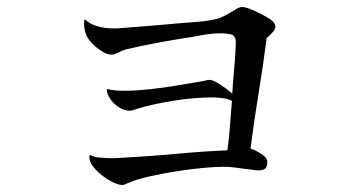

<svg xmlns="http://www.w3.org/2000/svg" viewBox="-20 -523 1040 548"><path d="M766 -447Q766 -439 756.5 -429Q747 -419 741 -414Q731 -335 718 -256.5Q705 -178 695 -99Q708 -95 725.5 -84Q743 -73 743 -60Q743 -43 732 -39Q721 -35 706 -37.5Q691 -40 679 -41Q664 -43 649 -45Q634 -47 619 -47Q594 -47 557 -43.5Q520 -40 480 -33.5Q440 -27 404.5 -19Q369 -11 347 -1Q343 0 338.5 2.5Q334 5 329 5Q316 5 293.5 -7.5Q271 -20 253 -39Q235 -58 235 -76Q235 -81 238 -80Q241 -79 244 -78Q252 -74 262 -73.5Q272 -73 281 -72Q298 -71 315 -72Q332 -73 351 -74Q420 -78 489.5 -84.5Q559 -91 629 -94Q634 -129 636.5 -165Q639 -201 642 -235Q631 -241 614.5 -243Q598 -245 586 -245Q537 -245 478.5 -236Q420 -227 373 -213Q367 -211 361 -209Q355 -207 349 -207Q335 -207 320 -216.5Q305 -226 295 -240Q285 -254 285 -269Q308 -263 344.5 -264Q381 -265 422 -270Q463 -275 500 -281.5Q537 -288 562 -292Q566 -293 570 -294Q574 -295 578 -295Q586 -295 599 -287.5Q612 -280 624.5 -270.5Q637 -261 643 -256Q645 -292 648.5 -328.5Q652 -365 653 -399Q654 -421 640 -424.5Q626 -428 609 -428Q590 -428 570.5 -425Q551 -422 531 -418Q485 -411 435.5 -402Q386 -393 344 -383Q333 -381 320 -374Q307 -367 299 -367Q288 -367 277 -373Q252 -387 236 -407Q220 -427 220 -456Q220 -458 220 -460Q220 -462 220 -464Q222 -469 226 -465Q237 -455 252 -450Q276 -442 301 -442Q308 -442 314 -442Q320 -442 327 -443Q369 -446 411 -449.5Q453 -453 496 -457Q522 -459 547.5 -461Q573 -463 598 -469Q608 -471 623 -479Q638 -487 651 -495Q663 -503 671 -503Q682 -503 705.5 -492.5Q729 -482 747 -471Q766 -459 766 -447Z"/></svg>

Font: Kaisei Tokumin
Style: Regular
Weight: 400
Designer: Font-Kai, 金井和夫
Foundry: KAZUO KANAI
Version: Version 5.003